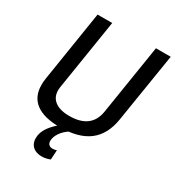

<svg xmlns="http://www.w3.org/2000/svg" viewBox="-215 -825 1068 1171"><g transform="rotate(30 319.5 -240.0)"><path d="M267 10Q156 10 99 -32.5Q42 -75 42 -157Q42 -169 42.5 -179.5Q43 -190 46 -207L124 -700H227L148 -203Q139 -143 174.5 -110.5Q210 -78 283 -78Q436 -78 457 -209L535 -700H639L561 -214Q543 -100 470.5 -45Q398 10 267 10ZM276 -12 337 0Q298 25 278.5 54.5Q259 84 259 111Q259 128 268.5 137Q278 146 294 146Q302 146 309.5 144.5Q317 143 323 141L319 208Q307 213 292 216.5Q277 220 261 220Q234 220 214.5 210.5Q195 201 184.5 183Q174 165 174 141Q174 100 201 62Q228 24 276 -12Z"/></g></svg>

Font: Georama ExtraCondensed Thin Medium
Style: Italic
Weight: 500
Italic angle: -9°
Version: Version 1.001